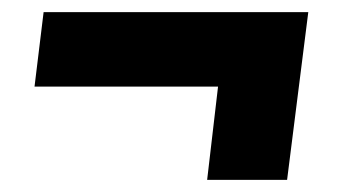

<svg xmlns="http://www.w3.org/2000/svg" viewBox="-20 -400 559 317"><path d="M454 -103H322L340 -257H37L52 -380H489Z"/></svg>

Font: Szlgxwxxxixliatcpuztgldltzi
Style: Regular
Weight: 700
Italic angle: -8°
Designer: Carrois Corporate & Edenspiekermann
Foundry: Carrois Corporate GbR & Edenspiekermann AG
Version: Version 2.001